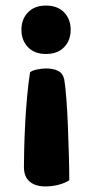

<svg xmlns="http://www.w3.org/2000/svg" viewBox="-20 -504 329 690"><path d="M66 96Q66 72 67 30Q68 -12 70.5 -60.5Q73 -109 77.5 -157.5Q82 -206 88 -244Q96 -251 114 -254.5Q132 -258 145 -258Q171 -258 188.5 -249.5Q206 -241 211 -218Q215 -194 218.5 -148.5Q222 -103 224 -51Q226 1 227.5 53Q229 105 229 144Q211 155 188.5 160.5Q166 166 143 166Q107 166 86.5 148.5Q66 131 66 96ZM234 -397Q234 -359 210.5 -334.5Q187 -310 145 -310Q104 -310 80.5 -334.5Q57 -359 57 -397Q57 -435 80.5 -459.5Q104 -484 145 -484Q187 -484 210.5 -459.5Q234 -435 234 -397Z"/></svg>

Font: Baloo Chettan 2
Style: Bold
Weight: 700
Designer: Maithili Shingre, Unnati Kotecha and Ek Type
Foundry: Ek Type
Version: Version 1.640;hotconv 1.0.111;makeotfexe 2.5.65597; ttfautoh